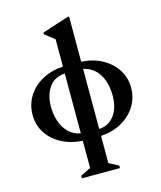

<svg xmlns="http://www.w3.org/2000/svg" viewBox="-139 -850 988 1179"><g transform="rotate(-15 355.0 -260.0)"><path d="M233 230V214L298 182V9Q222 4 164 -27Q106 -58 73.5 -109Q41 -160 41 -223Q41 -288 73.5 -341Q106 -394 164 -426Q222 -458 298 -463V-636L236 -685V-695L404 -750H414V-463Q490 -458 547 -426.5Q604 -395 636.5 -344Q669 -293 669 -230Q669 -165 636.5 -113Q604 -61 547 -28.5Q490 4 414 9V182L475 214V230ZM163 -244Q163 -194 177.5 -150.5Q192 -107 222 -77Q252 -47 298 -38V-419Q229 -414 196 -364.5Q163 -315 163 -244ZM547 -210Q547 -261 533 -304.5Q519 -348 489.5 -377.5Q460 -407 414 -417V-35Q459 -38 488.5 -62.5Q518 -87 532.5 -125.5Q547 -164 547 -210Z"/></g></svg>

Font: Spectral SemiBold
Style: Regular
Weight: 600
Designer: Jean-Baptiste Levee
Foundry: Production Type
Version: Version 2.001